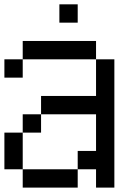

<svg xmlns="http://www.w3.org/2000/svg" viewBox="-20 -853 623 873"><path d="M0 -83.3V-250H83.3V-83.3ZM0 -500V-583.3H83.3V-500ZM166.7 -333.3V-416.7H416.7V-583.3H500V0H416.7V-83.3H333.3V-166.7H416.7V-333.3ZM166.7 -250H83.3V-333.3H166.7ZM333.3 -83.3V0H83.3V-83.3ZM333.3 -833.3V-750H250V-833.3ZM83.3 -583.3V-666.7H416.7V-583.3Z"/></svg>

Font: Galmuri11 Regular
Style: Regular
Weight: 400
Designer: Minseo Lee (Quiple)
Version: Version 2.356;hotconv 1.1.0;makeotfexe 2.6.0 DEVELOPMENT